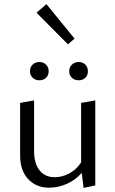

<svg xmlns="http://www.w3.org/2000/svg" viewBox="-20 -909 562 935"><path d="M444 -420V-6L387 6L378 -67Q346 -31 304 -13Q262 5 219 5Q156 5 117 -37Q78 -79 78 -151V-408L146 -420V-173Q146 -113 172.5 -79.5Q199 -46 247 -46Q282 -46 316.5 -64Q351 -82 375 -118V-408ZM126 -562Q126 -582 139 -594.5Q152 -607 172 -607Q191 -607 204 -594.5Q217 -582 217 -562Q217 -543 204.5 -530.5Q192 -518 172 -518Q152 -518 139 -530.5Q126 -543 126 -562ZM317 -562Q317 -581 330 -594Q343 -607 363 -607Q383 -607 395.5 -594.5Q408 -582 408 -562Q408 -542 395.5 -530Q383 -518 363 -518Q343 -518 330 -530.5Q317 -543 317 -562ZM158 -847 206 -889 343 -721 311 -693Z"/></svg>

Font: Ysabeau
Style: Regular
Weight: 400
Designer: Christian Thalmann (Catharsis Fonts)
Version: Version 0.003